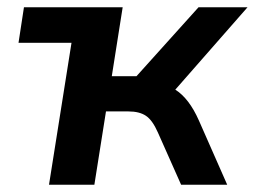

<svg xmlns="http://www.w3.org/2000/svg" viewBox="-20 -509 702 529"><path d="M115 0 177 -391H31L46 -489H318L288 -299H356L527 -489H662L463 -262Q501 -238 528 -177L606 0H479L415 -144Q400 -178 382 -190Q364 -202 334 -202H272L240 0Z"/></svg>

Font: Nunito Sans
Style: Bold Italic
Weight: 700
Italic angle: -9°
Designer: Vernon Adams
Foundry: Vernon Adams
Version: Version 3.006; ttfautohint (v1.8.3)